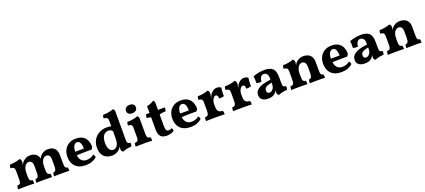

<svg xmlns="http://www.w3.org/2000/svg" viewBox="69 -1961 7116 3214"><g transform="rotate(-20 3627.0 -354.0)"><path d="M34 3Q34 -14.8 35.6 -31.2Q37.2 -47.6 42 -60.4Q82 -63 95 -80.5Q108 -98 108 -148V-283Q108 -316.8 103.6 -335.6Q99.2 -354.4 83.8 -363Q68.4 -371.6 34.8 -373.8Q34.8 -389 37.4 -404Q40 -419 46.8 -433.6Q78.8 -434 113.6 -438.6Q148.4 -443.2 179 -450.7Q209.6 -458.2 226.8 -467Q238.8 -462.8 247.4 -449.9Q256 -437 256 -412.6Q256 -394.4 251.8 -373.7Q247.6 -353 237.2 -308.8L230.2 -308.4Q248.4 -354.4 258.5 -374.5Q268.6 -394.6 277 -403.4Q298.4 -427.6 334.2 -446.7Q370 -465.8 415.2 -465.8Q462.6 -465.8 499.4 -445.9Q536.2 -426 555.2 -386.6Q567 -365.6 567 -342.2H562.2Q578.4 -384.6 598.4 -403.8Q618 -426.2 651.4 -443.2Q684.8 -460.2 728.2 -460.2Q777.2 -460.2 813.3 -443.2Q849.4 -426.2 868.9 -388.9Q888.4 -351.6 888.4 -289.4V-176.8Q888.4 -126.8 892.2 -102.8Q896 -78.8 907.1 -70.6Q918.2 -62.4 938.8 -61Q943.6 -47.2 945.2 -31Q946.8 -14.8 946.8 3Q921.4 1.4 888 0.7Q854.6 0 819.2 0Q795.6 0 768.9 0.5Q742.2 1 717.4 1.5Q692.6 2 675 3Q675 -17.2 676.3 -31.8Q677.6 -46.4 681.8 -61Q702.4 -62.4 715.2 -71.1Q728 -79.8 733.4 -103.1Q738.8 -126.4 738.8 -170.8V-258.6Q738.8 -322.4 720.2 -344.9Q701.6 -367.4 670.8 -367.4Q642.8 -367.4 620.7 -349.4Q598.6 -331.4 585.8 -295.8Q573 -260.2 573 -207.6V-151.6Q573 -100.2 585.1 -81.6Q597.2 -63 631 -61Q635.2 -49 637.1 -31.9Q639 -14.8 639 3Q615.2 1.4 576.4 0.7Q537.6 0 500.2 0Q462.8 0 424.1 0.7Q385.4 1.4 358.4 3Q358.4 -14.8 360.3 -31.8Q362.2 -48.8 366.4 -61Q388.8 -62.4 401.9 -70.8Q415 -79.2 419.8 -103.4Q424.6 -127.6 424.6 -176.8V-267.2Q424.6 -325.2 406 -347.3Q387.4 -369.4 352.4 -369.4Q326.8 -369.4 305.3 -349.9Q283.8 -330.4 270.7 -294.8Q257.6 -259.2 257.6 -209.6V-151.6Q257.6 -98.6 269 -80.8Q280.4 -63 314.4 -61Q319.2 -47.8 320.8 -31.3Q322.4 -14.8 322.4 3Q306 2 279.9 1.2Q253.8 0.4 225.9 0.2Q198 0 175.8 0Q153.6 0 126.1 0.2Q98.6 0.4 73.7 1.2Q48.8 2 34 3Z M1240 9Q1154 9 1100.1 -22.1Q1046.2 -53.2 1020.6 -106.5Q995 -159.8 995 -226Q995 -297.2 1023.6 -351.5Q1052.2 -405.8 1105 -436.4Q1157.8 -467 1230.2 -467Q1303 -467 1349.1 -439.3Q1395.2 -411.6 1417.7 -363.4Q1440.2 -315.2 1443 -252.8Q1436 -222.6 1417.2 -203.8Q1390.6 -203.8 1354.2 -203.5Q1317.8 -203.2 1276.6 -202.7Q1235.4 -202.2 1193.4 -200.4Q1151.4 -198.6 1113.2 -196V-263.8H1302.4Q1302.4 -330.4 1283.5 -366.9Q1264.6 -403.4 1228.4 -403.4Q1205 -403.4 1186.5 -387.4Q1168 -371.4 1157.5 -338Q1147 -304.6 1147 -253Q1147 -201.6 1160.1 -159.6Q1173.2 -117.6 1203.5 -93.1Q1233.8 -68.6 1285.8 -68.6Q1320.6 -68.6 1355 -80.7Q1389.4 -92.8 1412.6 -114.6Q1422.4 -108.4 1430 -92.8Q1437.6 -77.2 1438.4 -60.8Q1400.2 -26 1351.8 -8.5Q1303.4 9 1240 9Z M1788.6 -467Q1811 -467 1829.9 -463.8Q1848.8 -460.6 1870.6 -454.4V-358.8Q1853.6 -381 1834.3 -393.5Q1815 -406 1787.2 -406Q1768.6 -406 1747.7 -398.4Q1726.8 -390.8 1708 -371.6Q1689.2 -352.4 1677.7 -316.5Q1666.2 -280.6 1666.2 -223.6Q1666.2 -178.8 1677.7 -145.5Q1689.2 -112.2 1709.8 -93.6Q1730.4 -75 1757.8 -75Q1782.6 -75 1806.1 -91.1Q1829.6 -107.2 1844.9 -143.8Q1860.2 -180.4 1860.2 -242L1900.6 -139.6Q1884 -99.8 1869.4 -77.7Q1854.8 -55.6 1841.4 -44Q1830 -32 1810.8 -20.1Q1791.6 -8.2 1765.4 0.4Q1739.2 9 1709.8 9Q1652 9 1607.5 -13Q1563 -35 1537.5 -81.3Q1512 -127.6 1512 -201Q1512 -278.8 1546.6 -338.7Q1581.2 -398.6 1643.2 -432.8Q1705.2 -467 1788.6 -467ZM2010.2 -172Q2010.2 -138.4 2014.2 -121Q2018.2 -103.6 2030.6 -96.9Q2043 -90.2 2068.6 -89.6Q2071 -72.4 2069.1 -55.2Q2067.2 -38 2059.6 -23.8Q2022 -22.4 1981.2 -14.4Q1940.4 -6.4 1906 9Q1888.8 2.2 1881 -10.1Q1873.2 -22.4 1873.2 -48.4Q1873.2 -68 1877.9 -88.5Q1882.6 -109 1890.2 -134.8ZM2010.2 -570.2V-130H1860.2V-570.2ZM1980.4 -717Q1993.6 -711.6 2001.9 -698.7Q2010.2 -685.8 2010.2 -662.6V-536.8H1860.2V-553.4Q1860.2 -576.4 1854.8 -591.5Q1849.4 -606.6 1833.4 -614.3Q1817.4 -622 1785.8 -623.8Q1785.8 -639.6 1788.1 -655.2Q1790.4 -670.8 1797.2 -683.6Q1833.2 -683.6 1869.8 -688.6Q1906.4 -693.6 1936.2 -701.1Q1966 -708.6 1980.4 -717Z M2128 3Q2128 -16 2129.6 -32.3Q2131.2 -48.6 2135.4 -61Q2175.4 -62.2 2188.7 -80.1Q2202 -98 2202 -148V-303.4Q2202 -326.4 2196.6 -341.5Q2191.2 -356.6 2175.2 -364.3Q2159.2 -372 2127.6 -373.8Q2127.6 -389.6 2129.9 -405.2Q2132.2 -420.8 2139 -433.6Q2174.4 -433.6 2211.3 -438.6Q2248.2 -443.6 2278 -451.1Q2307.8 -458.6 2322.2 -467Q2336 -461.6 2344 -448.7Q2352 -435.8 2352 -412.6V-148Q2352 -98 2365.2 -80.1Q2378.4 -62.2 2415.2 -61Q2418.8 -48.6 2420.4 -31.7Q2422 -14.8 2422 3Q2408 2 2384.2 1.5Q2360.4 1 2332.2 0.5Q2304 0 2275.4 0Q2246.8 0 2218.2 0.5Q2189.6 1 2165.8 1.5Q2142 2 2128 3ZM2264.2 -541Q2226 -541 2202.7 -561Q2179.4 -581 2179.4 -612.8Q2179.4 -650 2205.2 -670.3Q2231 -690.6 2268.4 -690.6Q2311 -690.6 2334.1 -670.6Q2357.2 -650.6 2357.2 -614Q2357.2 -582.6 2331.9 -561.8Q2306.6 -541 2264.2 -541Z M2681.8 9Q2610.8 9 2574.8 -27.8Q2538.8 -64.6 2538.8 -152.4V-370.6Q2523.2 -376.8 2506 -379.5Q2488.8 -382.2 2465 -383Q2465 -402 2467.6 -416.9Q2470.2 -431.8 2477 -448H2538.8V-569.8Q2573.8 -574.8 2607.7 -588.8Q2641.6 -602.8 2663.2 -620Q2678 -613.6 2683.4 -602Q2688.8 -590.4 2688.8 -557.2V-448H2811Q2811 -428.4 2808.7 -412.4Q2806.4 -396.4 2801.4 -382.4Q2768.4 -381.6 2740.5 -377.7Q2712.6 -373.8 2688.8 -366.4V-168Q2688.8 -127.2 2694.3 -104.8Q2699.8 -82.4 2711.3 -73.6Q2722.8 -64.8 2740.2 -64.8Q2755.8 -64.8 2771.6 -69Q2787.4 -73.2 2800.8 -81Q2815 -61.8 2815.8 -29.4Q2795.8 -12.8 2758.4 -1.9Q2721 9 2681.8 9Z M3109 9Q3023 9 2969.1 -22.1Q2915.2 -53.2 2889.6 -106.5Q2864 -159.8 2864 -226Q2864 -297.2 2892.6 -351.5Q2921.2 -405.8 2974 -436.4Q3026.8 -467 3099.2 -467Q3172 -467 3218.1 -439.3Q3264.2 -411.6 3286.7 -363.4Q3309.2 -315.2 3312 -252.8Q3305 -222.6 3286.2 -203.8Q3259.6 -203.8 3223.2 -203.5Q3186.8 -203.2 3145.6 -202.7Q3104.4 -202.2 3062.4 -200.4Q3020.4 -198.6 2982.2 -196V-263.8H3171.4Q3171.4 -330.4 3152.5 -366.9Q3133.6 -403.4 3097.4 -403.4Q3074 -403.4 3055.5 -387.4Q3037 -371.4 3026.5 -338Q3016 -304.6 3016 -253Q3016 -201.6 3029.1 -159.6Q3042.2 -117.6 3072.5 -93.1Q3102.8 -68.6 3154.8 -68.6Q3189.6 -68.6 3224 -80.7Q3258.4 -92.8 3281.6 -114.6Q3291.4 -108.4 3299 -92.8Q3306.6 -77.2 3307.4 -60.8Q3269.2 -26 3220.8 -8.5Q3172.4 9 3109 9Z M3605 -177Q3605 -134 3614.6 -109.5Q3624.2 -85 3646.1 -74.3Q3668 -63.6 3706 -61Q3710.8 -47.6 3712.1 -30.6Q3713.4 -13.6 3713.4 3Q3696 2 3669.5 1.5Q3643 1 3613.2 0.5Q3583.4 0 3555 0Q3508.6 0 3458.8 1Q3409 2 3381 3Q3381 -18.4 3382.3 -33.9Q3383.6 -49.4 3387.2 -61Q3413.8 -63 3428.7 -71.1Q3443.6 -79.2 3449.3 -100.7Q3455 -122.2 3455 -163V-227H3605ZM3605 -294.8V-208H3455V-317.2L3605 -411Q3605 -386.8 3599.6 -362.2Q3594.2 -337.6 3586.2 -301.6ZM3583 -297.4Q3591 -319.4 3599.4 -343.4Q3607.8 -367.4 3614.8 -379.4Q3636.8 -414.4 3668.9 -437.4Q3701 -460.4 3741.2 -460.4Q3780.4 -460.4 3813.2 -436.4Q3809.6 -416.2 3807.2 -389.5Q3804.8 -362.8 3804 -335.8Q3803.2 -308.8 3804.4 -287.2Q3788.8 -280.6 3763.1 -277.9Q3737.4 -275.2 3718 -275.2Q3716.6 -314.2 3705.8 -329.5Q3695 -344.8 3675 -344.8Q3659.4 -344.8 3643.5 -327.4Q3627.6 -310 3616.3 -282.2Q3605 -254.4 3605 -222.6ZM3455 -208V-292Q3455 -320.4 3450.6 -337.7Q3446.2 -355 3430.8 -363.3Q3415.4 -371.6 3382.4 -373.8Q3382.4 -389.6 3384.7 -405.2Q3387 -420.8 3393.8 -433.6Q3450.6 -434.4 3501.4 -444.7Q3552.2 -455 3575.8 -467Q3589 -461.6 3597 -448.5Q3605 -435.4 3605 -411Z M4088 -177Q4088 -134 4097.6 -109.5Q4107.2 -85 4129.1 -74.3Q4151 -63.6 4189 -61Q4193.8 -47.6 4195.1 -30.6Q4196.4 -13.6 4196.4 3Q4179 2 4152.5 1.5Q4126 1 4096.2 0.5Q4066.4 0 4038 0Q3991.6 0 3941.8 1Q3892 2 3864 3Q3864 -18.4 3865.3 -33.9Q3866.6 -49.4 3870.2 -61Q3896.8 -63 3911.7 -71.1Q3926.6 -79.2 3932.3 -100.7Q3938 -122.2 3938 -163V-227H4088ZM4088 -294.8V-208H3938V-317.2L4088 -411Q4088 -386.8 4082.6 -362.2Q4077.2 -337.6 4069.2 -301.6ZM4066 -297.4Q4074 -319.4 4082.4 -343.4Q4090.8 -367.4 4097.8 -379.4Q4119.8 -414.4 4151.9 -437.4Q4184 -460.4 4224.2 -460.4Q4263.4 -460.4 4296.2 -436.4Q4292.6 -416.2 4290.2 -389.5Q4287.8 -362.8 4287 -335.8Q4286.2 -308.8 4287.4 -287.2Q4271.8 -280.6 4246.1 -277.9Q4220.4 -275.2 4201 -275.2Q4199.6 -314.2 4188.8 -329.5Q4178 -344.8 4158 -344.8Q4142.4 -344.8 4126.5 -327.4Q4110.6 -310 4099.3 -282.2Q4088 -254.4 4088 -222.6ZM3938 -208V-292Q3938 -320.4 3933.6 -337.7Q3929.2 -355 3913.8 -363.3Q3898.4 -371.6 3865.4 -373.8Q3865.4 -389.6 3867.7 -405.2Q3870 -420.8 3876.8 -433.6Q3933.6 -434.4 3984.4 -444.7Q4035.2 -455 4058.8 -467Q4072 -461.6 4080 -448.5Q4088 -435.4 4088 -411Z M4680 9Q4662.4 2.2 4655 -11.7Q4647.6 -25.6 4647.6 -48.8Q4647.6 -61.4 4650.1 -78.7Q4652.6 -96 4658 -111.4L4661.2 -115Q4653.4 -87 4640.2 -65.2Q4627 -43.4 4608.8 -28.8Q4588.2 -11.4 4558.9 -2.2Q4529.6 7 4491.4 7Q4423.6 7 4385.8 -22.1Q4348 -51.2 4348 -105.6Q4348 -144 4365.6 -171.5Q4383.2 -199 4413.3 -218.1Q4443.4 -237.2 4480.3 -249.1Q4517.2 -261 4556.5 -268.2Q4595.8 -275.4 4632.2 -280.6Q4632.2 -308.4 4630.4 -327.2Q4628.6 -346 4623.8 -359.5Q4619 -373 4610 -383Q4598.6 -396.2 4584 -401.9Q4569.4 -407.6 4554.6 -407.6Q4527.6 -407.6 4511.3 -391.3Q4495 -375 4487 -349.5Q4479 -324 4476.2 -295.8Q4450.8 -295.8 4429 -297.6Q4407.2 -299.4 4390 -306.4Q4392 -333.2 4391.1 -364.5Q4390.2 -395.8 4383.8 -427.4Q4426.2 -446 4481.8 -456.8Q4537.4 -467.6 4587.4 -467.6Q4647.8 -467.6 4683.6 -454.1Q4719.4 -440.6 4737.8 -421.8Q4759 -401 4770.6 -363.5Q4782.2 -326 4782.2 -256V-172.4Q4782.2 -139.6 4786.2 -121.7Q4790.2 -103.8 4802.8 -97.4Q4815.4 -91 4840.6 -89.6Q4843 -72.4 4841.1 -55.2Q4839.2 -38 4831.6 -23.8Q4793.4 -22.4 4753.9 -14.4Q4714.4 -6.4 4680 9ZM4544 -80.4Q4564.2 -80.4 4584.5 -93.4Q4604.8 -106.4 4618.5 -133.2Q4632.2 -160 4632.2 -200.4V-225.8Q4601.4 -220.4 4576.6 -213.1Q4551.8 -205.8 4534.1 -195.4Q4516.4 -185 4507.1 -170Q4497.8 -155 4497.8 -133.4Q4497.8 -104.8 4511.6 -92.6Q4525.4 -80.4 4544 -80.4Z M4974 -208V-292Q4974 -320.4 4969.6 -337.7Q4965.2 -355 4949.8 -363.3Q4934.4 -371.6 4901.4 -373.8Q4901.4 -389.6 4903.7 -405.2Q4906 -420.8 4912.8 -433.6Q4969.6 -434.4 5020.4 -444.7Q5071.2 -455 5094.8 -467Q5108 -461.6 5116 -448.5Q5124 -435.4 5124 -411ZM5444 -148Q5444 -97.2 5455.2 -79.1Q5466.4 -61 5493.4 -61Q5498.8 -47.2 5500.4 -32.2Q5502 -17.2 5502 3Q5480 2 5444.2 1Q5408.4 0 5375 0Q5353.2 0 5324.6 0.5Q5296 1 5270.3 1.5Q5244.6 2 5229.6 3Q5229.6 -14.8 5230.9 -30.9Q5232.2 -47 5237.6 -61Q5264.6 -61 5279.3 -81Q5294 -101 5294 -154.6V-256.8Q5294 -319.4 5274.4 -343.4Q5254.8 -367.4 5219.6 -367.4Q5194.8 -367.4 5173 -348.8Q5151.2 -330.2 5137.6 -294.9Q5124 -259.6 5124 -207.6V-148Q5124 -96.8 5137.5 -78.9Q5151 -61 5179.8 -61Q5185.2 -46 5186.8 -31Q5188.4 -16 5188.4 3Q5173.8 2 5149.6 1.5Q5125.4 1 5098.7 0.5Q5072 0 5049 0Q5026 0 4997.1 0.5Q4968.2 1 4941.6 1.5Q4915 2 4900 3Q4900 -16 4901.9 -33Q4903.8 -50 4908 -61Q4947 -61 4960.5 -79.5Q4974 -98 4974 -148V-292L5124 -411Q5124 -399 5121.3 -383.4Q5118.6 -367.8 5114 -350.8Q5120 -364.8 5126.6 -377.6Q5133.2 -390.4 5143.4 -401.4Q5164.6 -425 5200.3 -443.5Q5236 -462 5282.4 -462Q5324.6 -462 5361.3 -445.9Q5398 -429.8 5421 -394Q5444 -358.2 5444 -299Z M5795 9Q5709 9 5655.1 -22.1Q5601.2 -53.2 5575.6 -106.5Q5550 -159.8 5550 -226Q5550 -297.2 5578.6 -351.5Q5607.2 -405.8 5660 -436.4Q5712.8 -467 5785.2 -467Q5858 -467 5904.1 -439.3Q5950.2 -411.6 5972.7 -363.4Q5995.2 -315.2 5998 -252.8Q5991 -222.6 5972.2 -203.8Q5945.6 -203.8 5909.2 -203.5Q5872.8 -203.2 5831.6 -202.7Q5790.4 -202.2 5748.4 -200.4Q5706.4 -198.6 5668.2 -196V-263.8H5857.4Q5857.4 -330.4 5838.5 -366.9Q5819.6 -403.4 5783.4 -403.4Q5760 -403.4 5741.5 -387.4Q5723 -371.4 5712.5 -338Q5702 -304.6 5702 -253Q5702 -201.6 5715.1 -159.6Q5728.2 -117.6 5758.5 -93.1Q5788.8 -68.6 5840.8 -68.6Q5875.6 -68.6 5910 -80.7Q5944.4 -92.8 5967.6 -114.6Q5977.4 -108.4 5985 -92.8Q5992.6 -77.2 5993.4 -60.8Q5955.2 -26 5906.8 -8.5Q5858.4 9 5795 9Z M6400 9Q6382.4 2.2 6375 -11.7Q6367.6 -25.6 6367.6 -48.8Q6367.6 -61.4 6370.1 -78.7Q6372.6 -96 6378 -111.4L6381.2 -115Q6373.4 -87 6360.2 -65.2Q6347 -43.4 6328.8 -28.8Q6308.2 -11.4 6278.9 -2.2Q6249.6 7 6211.4 7Q6143.6 7 6105.8 -22.1Q6068 -51.2 6068 -105.6Q6068 -144 6085.6 -171.5Q6103.2 -199 6133.3 -218.1Q6163.4 -237.2 6200.3 -249.1Q6237.2 -261 6276.5 -268.2Q6315.8 -275.4 6352.2 -280.6Q6352.2 -308.4 6350.4 -327.2Q6348.6 -346 6343.8 -359.5Q6339 -373 6330 -383Q6318.6 -396.2 6304 -401.9Q6289.4 -407.6 6274.6 -407.6Q6247.6 -407.6 6231.3 -391.3Q6215 -375 6207 -349.5Q6199 -324 6196.2 -295.8Q6170.8 -295.8 6149 -297.6Q6127.2 -299.4 6110 -306.4Q6112 -333.2 6111.1 -364.5Q6110.2 -395.8 6103.8 -427.4Q6146.2 -446 6201.8 -456.8Q6257.4 -467.6 6307.4 -467.6Q6367.8 -467.6 6403.6 -454.1Q6439.4 -440.6 6457.8 -421.8Q6479 -401 6490.6 -363.5Q6502.2 -326 6502.2 -256V-172.4Q6502.2 -139.6 6506.2 -121.7Q6510.2 -103.8 6522.8 -97.4Q6535.4 -91 6560.6 -89.6Q6563 -72.4 6561.1 -55.2Q6559.2 -38 6551.6 -23.8Q6513.4 -22.4 6473.9 -14.4Q6434.4 -6.4 6400 9ZM6264 -80.4Q6284.2 -80.4 6304.5 -93.4Q6324.8 -106.4 6338.5 -133.2Q6352.2 -160 6352.2 -200.4V-225.8Q6321.4 -220.4 6296.6 -213.1Q6271.8 -205.8 6254.1 -195.4Q6236.4 -185 6227.1 -170Q6217.8 -155 6217.8 -133.4Q6217.8 -104.8 6231.6 -92.6Q6245.4 -80.4 6264 -80.4Z M6694 -208V-292Q6694 -320.4 6689.6 -337.7Q6685.2 -355 6669.8 -363.3Q6654.4 -371.6 6621.4 -373.8Q6621.4 -389.6 6623.7 -405.2Q6626 -420.8 6632.8 -433.6Q6689.6 -434.4 6740.4 -444.7Q6791.2 -455 6814.8 -467Q6828 -461.6 6836 -448.5Q6844 -435.4 6844 -411ZM7164 -148Q7164 -97.2 7175.2 -79.1Q7186.4 -61 7213.4 -61Q7218.8 -47.2 7220.4 -32.2Q7222 -17.2 7222 3Q7200 2 7164.2 1Q7128.4 0 7095 0Q7073.2 0 7044.6 0.5Q7016 1 6990.3 1.5Q6964.6 2 6949.6 3Q6949.6 -14.8 6950.9 -30.9Q6952.2 -47 6957.6 -61Q6984.6 -61 6999.3 -81Q7014 -101 7014 -154.6V-256.8Q7014 -319.4 6994.4 -343.4Q6974.8 -367.4 6939.6 -367.4Q6914.8 -367.4 6893 -348.8Q6871.2 -330.2 6857.6 -294.9Q6844 -259.6 6844 -207.6V-148Q6844 -96.8 6857.5 -78.9Q6871 -61 6899.8 -61Q6905.2 -46 6906.8 -31Q6908.4 -16 6908.4 3Q6893.8 2 6869.6 1.5Q6845.4 1 6818.7 0.5Q6792 0 6769 0Q6746 0 6717.1 0.5Q6688.2 1 6661.6 1.5Q6635 2 6620 3Q6620 -16 6621.9 -33Q6623.8 -50 6628 -61Q6667 -61 6680.5 -79.5Q6694 -98 6694 -148V-292L6844 -411Q6844 -399 6841.3 -383.4Q6838.6 -367.8 6834 -350.8Q6840 -364.8 6846.6 -377.6Q6853.2 -390.4 6863.4 -401.4Q6884.6 -425 6920.3 -443.5Q6956 -462 7002.4 -462Q7044.6 -462 7081.3 -445.9Q7118 -429.8 7141 -394Q7164 -358.2 7164 -299Z"/></g></svg>

Font: Vollkorn
Style: Regular
Weight: 400
Designer: Friedrich Althausen
Foundry: Friedrich Althausen
Version: Version 4.104